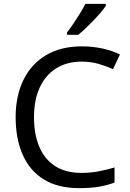

<svg xmlns="http://www.w3.org/2000/svg" viewBox="-20 -964 672 994"><path d="M403 -645Q327 -645 271.5 -610.5Q216 -576 186 -511.5Q156 -447 156 -357Q156 -269 183.5 -204Q211 -139 265.5 -104Q320 -69 402 -69Q449 -69 491 -77Q533 -85 573 -97V-19Q533 -4 490.5 3Q448 10 389 10Q280 10 207 -35Q134 -80 97.5 -163Q61 -246 61 -358Q61 -466 100.5 -548.5Q140 -631 217 -677.5Q294 -724 404 -724Q459 -724 510 -713Q561 -702 601 -682L565 -606Q532 -621 491.5 -633Q451 -645 403 -645ZM528 -934Q519 -920 502 -900Q485 -880 464.5 -858.5Q444 -837 423.5 -817.5Q403 -798 385 -784H327V-796Q342 -815 359.5 -841Q377 -867 394 -894.5Q411 -922 422 -944H528Z"/></svg>

Font: Noto Sans Thaana
Style: Regular
Weight: 400
Designer: Monotype Design Team
Foundry: Monotype Imaging Inc.
Version: Version 2.001